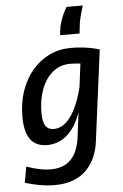

<svg xmlns="http://www.w3.org/2000/svg" viewBox="-66 -846 732 1139"><g transform="rotate(-5 300.0 -276.5)"><path d="M37 217.5 54 122.5Q138 151.5 196 151.5Q254 151.5 290.8 128.8Q327.5 106 346.8 66.2Q366 26.5 372.5 -24.5L423.5 -428.5L438.5 -545.5L549 -532L478 13.5Q472.5 57 455.2 98.8Q438 140.5 406.2 174.5Q374.5 208.5 324.8 228Q275 247.5 203.8 246.5Q132.5 245.5 37 217.5ZM189 6Q124 6 90.5 -38Q57 -82 57 -174Q57 -258 81.2 -328Q105.5 -398 149 -449Q192.5 -500 250.8 -528Q309 -556 377.5 -556Q417.5 -556 451 -552Q484.5 -548 509.2 -542.5Q534 -537 547 -532L497 -445.5Q501 -448 486.8 -451Q472.5 -454 449.5 -456.5Q426.5 -459 403.8 -460.8Q381 -462.5 368 -462.5Q305 -462.5 261 -425Q217 -387.5 194.2 -325.2Q171.5 -263 171.5 -189Q171.5 -133 187.8 -109.2Q204 -85.5 237 -85.5Q298 -85.5 345.5 -158.2Q393 -231 421 -368.5L431.5 -341.5L419 -282Q403.5 -189.5 371.8 -125Q340 -60.5 293.8 -27.2Q247.5 6 189 6ZM322.5 -636.5 324.5 -661.5Q326.5 -682.5 334.5 -709.5Q342.5 -736.5 353.8 -761.5Q365 -786.5 375.5 -800.5H471.5Q463.5 -776 453.5 -738Q443.5 -700 439.5 -652.5L438 -636.5Z"/></g></svg>

Font: Spline Sans Mono Medium
Style: Italic
Weight: 500
Italic angle: -4°
Monospace: yes
Designer: Eben Sorkin, Mirko Velimirovic
Foundry: Sorkin Type
Version: Version 1.004